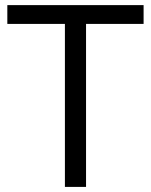

<svg xmlns="http://www.w3.org/2000/svg" viewBox="-20 -734 593 754"><path d="M317.9 -640.1H543.9V-713.9H8.8V-640.1H234.9V0H317.9Z"/></svg>

Font: Sahel
Style: Regular
Weight: 400
Foundry: Saber Rastikerdar (saber.rastikerdar@gmail.com)
Version: Version 3.4.0